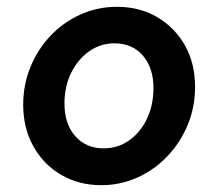

<svg xmlns="http://www.w3.org/2000/svg" viewBox="-20 -533 640 563"><path d="M277 10Q211 10 159 -20.5Q107 -51 77.5 -104.5Q48 -158 48 -226Q48 -285 69.5 -337Q91 -389 128.5 -428.5Q166 -468 216 -490.5Q266 -513 323 -513Q390 -513 441.5 -482.5Q493 -452 522.5 -399.5Q552 -347 552 -278Q552 -219 530.5 -167Q509 -115 471 -75Q433 -35 383 -12.5Q333 10 277 10ZM284 -98Q326 -98 359 -121.5Q392 -145 411 -185Q430 -225 430 -275Q430 -334 399 -370Q368 -406 315 -406Q275 -406 241.5 -382.5Q208 -359 188.5 -319Q169 -279 169 -230Q169 -170 200.5 -134Q232 -98 284 -98Z"/></svg>

Font: Red Hat Mono SemiBold
Style: Italic
Weight: 600
Italic angle: -12°
Monospace: yes
Designer: Pentagram, MCKL
Foundry: MCKL
Version: Version 1.030